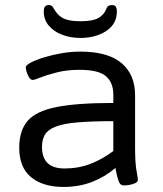

<svg xmlns="http://www.w3.org/2000/svg" viewBox="-20 -733 645 759"><path d="M231 6Q150 6 103 -32.5Q56 -71 56 -149Q56 -217 89.5 -255.5Q123 -294 204 -310Q285 -326 428 -326V-358Q428 -407 398.5 -432Q369 -457 294 -457Q245 -457 205.5 -447Q166 -437 141 -427Q116 -417 109 -417Q99 -417 90.5 -435.5Q82 -454 82 -467Q82 -475 101.5 -485.5Q121 -496 153.5 -506Q186 -516 223.5 -522.5Q261 -529 297 -529Q407 -529 460.5 -483.5Q514 -438 514 -357V-151Q514 -89 519.5 -59Q525 -29 525 -22Q525 -14 514.5 -9Q504 -4 491 -2Q478 0 469 0Q455 0 449 -16.5Q443 -33 436 -69Q397 -35 345.5 -14.5Q294 6 231 6ZM235 -67Q290 -67 337 -85Q384 -103 428 -136V-254Q340 -254 284.5 -249Q229 -244 199 -232Q169 -220 157.5 -200.5Q146 -181 146 -152Q146 -67 235 -67ZM298 -583Q259 -583 226 -595.5Q193 -608 173 -631.5Q153 -655 153 -688Q153 -713 172 -713Q179 -713 183.5 -710.5Q188 -708 194 -697Q207 -673 229.5 -661Q252 -649 298 -649Q345 -649 367.5 -661Q390 -673 400 -697Q404 -708 410 -710.5Q416 -713 424 -713Q442 -713 442 -688Q442 -638 400 -610.5Q358 -583 298 -583Z"/></svg>

Font: Asap Semi Expanded
Style: Regular
Weight: 400
Width: 6
Designer: Pablo Cosgaya
Foundry: Omnibus-Type
Version: Version 3.001; ttfautohint (v1.8.4.7-5d5b)